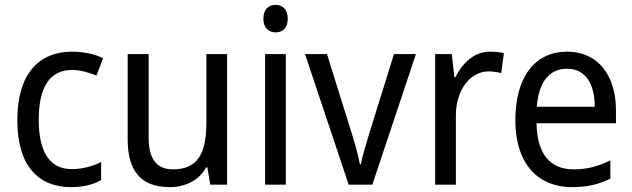

<svg xmlns="http://www.w3.org/2000/svg" viewBox="-20 -758 2594 788"><path d="M271 10C321 10 362 0 395 -19V-93C360 -76 321 -64 274 -64C184 -64 139 -134 139 -266C139 -401 184 -471 277 -471C308 -471 347 -460 376 -448L403 -519C372 -535 325 -546 276 -546C140 -546 51 -455 51 -265C51 -78 137 10 271 10Z M912 -536H827V-255C827 -129 792 -63 690 -63C622 -63 590 -106 590 -195V-536H504V-186C504 -56 559 10 676 10C738 10 796 -16 826 -71H831L843 0H912Z M1112 -738C1082 -738 1061 -720 1061 -681C1061 -644 1082 -625 1112 -625C1140 -625 1161 -644 1161 -681C1161 -719 1140 -738 1112 -738ZM1153 -536H1068V0H1153Z M1411 0H1508L1687 -536H1597L1496 -212C1483 -168 1466 -113 1461 -84H1457C1451 -121 1434 -177 1421 -219L1322 -536H1232Z M1991 -546C1927 -546 1879 -501 1849 -441H1845L1834 -536H1766V0H1851V-284C1851 -391 1912 -465 1985 -465C2002 -465 2022 -462 2037 -458L2048 -540C2031 -544 2010 -546 1991 -546Z M2308 -546C2176 -546 2095 -443 2095 -264C2095 -94 2181 10 2328 10C2391 10 2436 -1 2485 -25V-100C2435 -75 2391 -63 2334 -63C2237 -63 2184 -127 2182 -252H2508V-306C2508 -447 2435 -546 2308 -546ZM2307 -476C2386 -476 2421 -409 2421 -320H2183C2191 -421 2234 -476 2307 -476Z"/></svg>

Font: Noto Sans Sinhala UI SemiCondensed
Style: Regular
Weight: 400
Width: 4
Designer: Jelle Bosma - Monotype Design Team
Foundry: Monotype Imaging Inc.
Version: Version 2.006